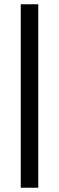

<svg xmlns="http://www.w3.org/2000/svg" viewBox="-20 -767 275 898"><path d="M77 -747H159V111H77Z"/></svg>

Font: Rosario SemiBold
Style: Regular
Weight: 600
Designer: Hector Gatti
Foundry: Omnibus Type
Version: Version 1.101; ttfautohint (v1.8.1.43-b0c9)